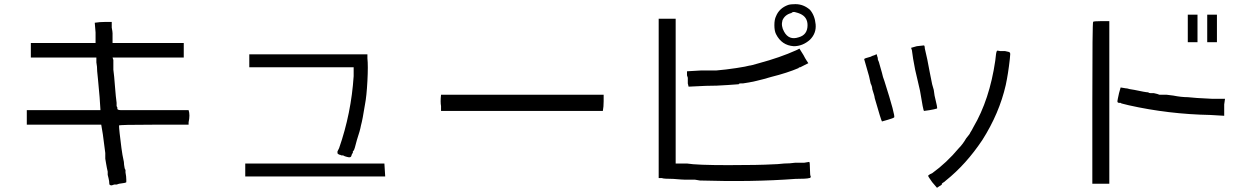

<svg xmlns="http://www.w3.org/2000/svg" viewBox="-20 -852 6040 927"><path d="M488.3 -746.1H519.5V-718.8Q523.4 -699.2 523.4 -691.4V-644.5H867.2V-574.2H523.4L527.3 -562.5Q527.3 -558.6 527.3 -543V-527.3V-515.6Q531.2 -488.3 535.2 -433.6Q539.1 -382.8 543 -355.5Q543 -347.7 543 -339.8L546.9 -332Q543 -320.3 562.5 -320.3Q578.1 -320.3 718.8 -320.3H890.6Q898.4 -296.9 890.6 -261.7V-250H722.7Q554.7 -250 554.7 -246.1Q554.7 -226.6 566.4 -136.7Q570.3 -105.5 578.1 -70.3Q578.1 -58.6 582 -39.1L585.9 -31.2V-19.5Q589.8 0 589.8 15.6Q589.8 27.3 589.8 27.3Q589.8 31.2 554.7 35.2L543 39.1H531.2Q519.5 43 519.5 43Q507.8 43 507.8 35.2Q507.8 23.4 503.9 7.8L500 -7.8V-23.4Q496.1 -39.1 492.2 -62.5L488.3 -85.9V-113.3Q480.5 -175.8 476.6 -203.1L468.8 -250H109.4V-320.3H464.8V-324.2Q464.8 -328.1 460.9 -382.8Q457 -418 453.1 -468.8L449.2 -507.8Q449.2 -531.2 445.3 -550.8V-574.2H128.9V-644.5H441.4V-695.3L437.5 -742.2Q460.9 -746.1 488.3 -746.1Z M1164.1 -62.5H1835.9L1839.8 0H1164.1ZM1183.6 -527.3V-558.6V-589.8H1753.9V-570.3Q1757.8 -535.2 1753.9 -460.9Q1750 -386.7 1742.2 -347.7Q1730.5 -273.4 1722.7 -246.1Q1718.8 -222.7 1703.1 -175.8Q1691.4 -128.9 1687.5 -125Q1687.5 -125 1683.6 -121.1V-113.3L1679.7 -109.4Q1675.8 -93.8 1671.9 -93.8Q1668 -89.8 1644.5 -97.7L1636.7 -101.6H1628.9Q1621.1 -105.5 1617.2 -105.5Q1609.4 -109.4 1609.4 -113.3Q1609.4 -117.2 1609.4 -121.1L1613.3 -128.9L1617.2 -136.7Q1675.8 -304.7 1687.5 -484.4V-527.3Z M2894.5 -363.3Q2894.5 -335.9 2890.6 -316.4H2109.4V-339.8Q2105.5 -359.4 2109.4 -394.5H2894.5Z M3839.8 -617.2 3859.4 -585.9Q3867.2 -570.3 3875 -558.6Q3882.8 -546.9 3882.8 -546.9Q3882.8 -546.9 3859.4 -535.2L3851.6 -531.2L3843.8 -527.3Q3835.9 -527.3 3835.9 -523.4Q3781.2 -500 3703.1 -480.5Q3625 -457 3566.4 -449.2Q3558.6 -449.2 3554.7 -449.2Q3546.9 -449.2 3546.9 -445.3Q3543 -445.3 3492.2 -441.4Q3441.4 -437.5 3386.7 -437.5L3304.7 -433.6L3300.8 -449.2Q3300.8 -453.1 3300.8 -468.8V-476.6L3296.9 -488.3V-507.8L3363.3 -511.7Q3433.6 -511.7 3437.5 -511.7Q3484.4 -515.6 3535.2 -523.4Q3585.9 -531.2 3597.7 -535.2Q3605.5 -535.2 3644.5 -546.9Q3746.1 -574.2 3824.2 -609.4ZM3160.2 -761.7H3242.2V-62.5H3296.9Q3343.8 -54.7 3496.1 -54.7Q3644.5 -54.7 3710.9 -58.6Q3730.5 -58.6 3765.6 -62.5Q3793 -62.5 3820.3 -66.4H3843.8H3855.5H3863.3Q3882.8 -70.3 3886.7 -70.3Q3890.6 -70.3 3890.6 -35.2Q3890.6 -3.9 3894.5 0Q3894.5 7.8 3886.7 7.8Q3875 11.7 3820.3 11.7Q3613.3 27.3 3359.4 19.5L3335.9 15.6H3312.5Q3289.1 15.6 3289.1 15.6Q3277.3 15.6 3230.5 11.7Q3183.6 11.7 3175.8 7.8H3160.2ZM3820.3 -832Q3859.4 -832 3890.6 -804.7Q3914.1 -777.3 3918 -734.4Q3921.9 -691.4 3890.6 -660.2Q3855.5 -628.9 3812.5 -628.9Q3753.9 -632.8 3726.6 -687.5Q3718.8 -703.1 3718.8 -730.5Q3718.8 -757.8 3726.6 -773.4Q3742.2 -812.5 3785.2 -828.1Q3796.9 -832 3820.3 -832ZM3820.3 -793Q3808.6 -796.9 3800.8 -789.1Q3769.5 -781.2 3757.8 -753.9Q3750 -726.6 3765.6 -699.2Q3789.1 -656.2 3835.9 -671.9Q3878.9 -683.6 3878.9 -730.5Q3878.9 -769.5 3843.8 -785.2Q3835.9 -789.1 3820.3 -793Z M4183.6 -578.1 4191.4 -582 4203.1 -585.9 4210.9 -589.8Q4214.8 -589.8 4214.8 -582Q4218.8 -574.2 4218.8 -562.5Q4222.7 -558.6 4230.5 -527.3Q4234.4 -515.6 4238.3 -500Q4242.2 -480.5 4250 -460.9Q4304.7 -289.1 4296.9 -285.2Q4293 -281.2 4265.6 -273.4Q4238.3 -265.6 4238.3 -265.6Q4234.4 -269.5 4203.1 -378.9Q4203.1 -386.7 4191.4 -421.9Q4191.4 -433.6 4183.6 -449.2L4175.8 -484.4Q4152.3 -566.4 4152.3 -566.4Q4152.3 -570.3 4183.6 -578.1ZM4808.6 -605.5H4820.3Q4828.1 -605.5 4832 -605.5Q4855.5 -601.6 4855.5 -597.7Q4859.4 -597.7 4855.5 -566.4Q4847.7 -496.1 4835.9 -441.4Q4804.7 -304.7 4722.7 -175.8Q4644.5 -58.6 4546.9 19.5Q4539.1 27.3 4531.2 31.2L4527.3 35.2V39.1Q4523.4 43 4515.6 46.9L4503.9 54.7L4480.5 27.3Q4460.9 0 4460.9 -3.9Q4468.8 -11.7 4480.5 -15.6Q4550.8 -66.4 4609.4 -136.7Q4628.9 -156.2 4644.5 -183.6Q4664.1 -207 4664.1 -210.9Q4671.9 -222.7 4679.7 -238.3Q4757.8 -371.1 4785.2 -558.6Q4789.1 -601.6 4793 -605.5Q4793 -609.4 4808.6 -605.5ZM4441.4 -632.8Q4445.3 -628.9 4445.3 -617.2Q4457 -570.3 4468.8 -503.9L4480.5 -445.3L4488.3 -418L4492.2 -390.6Q4507.8 -328.1 4503.9 -328.1Q4492.2 -324.2 4468.8 -320.3Q4441.4 -316.4 4441.4 -316.4Q4437.5 -316.4 4421.9 -414.1L4410.2 -464.8L4398.4 -515.6Q4386.7 -574.2 4382.8 -609.4L4378.9 -621.1L4406.2 -628.9Q4437.5 -632.8 4441.4 -632.8Z M5390.6 -429.7Q5394.5 -429.7 5414.1 -425.8Q5421.9 -425.8 5433.6 -421.9L5457 -418Q5511.7 -406.2 5523.4 -406.2Q5527.3 -402.3 5535.2 -402.3H5550.8Q5570.3 -398.4 5578.1 -394.5H5613.3L5644.5 -390.6Q5683.6 -382.8 5714.8 -382.8Q5746.1 -378.9 5832 -375H5894.5L5890.6 -347.7Q5890.6 -320.3 5890.6 -308.6V-293L5824.2 -296.9Q5621.1 -300.8 5429.7 -343.8Q5414.1 -347.7 5398.4 -351.6Q5394.5 -351.6 5390.6 -355.5H5386.7H5382.8Q5375 -355.5 5375 -363.3Q5375 -367.2 5382.8 -402.3ZM5296.9 -750H5335.9V35.2H5253.9V-355.5Q5253.9 -746.1 5257.8 -746.1Q5257.8 -750 5296.9 -750ZM5808.6 -781.2H5855.5V-648.4H5808.6ZM5714.8 -781.2H5761.7V-648.4H5714.8Z"/></svg>

Font: 和音 by 宁静之雨，公众号njzyshare
Style: Regular
Weight: 400
Designer: Steve Matteson
Foundry: Ascender Corporation
Version: Version 6.00;June 8, 2018;FontCreator 11.0.0.2388 32-bit